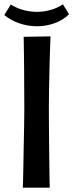

<svg xmlns="http://www.w3.org/2000/svg" viewBox="-54 -872 341 892"><path d="M56 -701 181 -703Q181 -703 180 -683.5Q179 -664 178 -631.5Q177 -599 176 -556Q175 -513 174 -465.5Q173 -418 173 -371Q173 -323 173.5 -271.5Q174 -220 174.5 -172Q175 -124 175.5 -85Q176 -46 176.5 -23Q177 0 177 0H52Q52 0 53 -26Q54 -52 54.5 -93.5Q55 -135 56 -184Q57 -233 58 -281.5Q59 -330 59 -369Q59 -410 58.5 -457.5Q58 -505 58 -552Q58 -599 57 -638.5Q56 -678 56 -701ZM118 -750Q77 -750 37.5 -763Q-2 -776 -34 -802L-4 -851Q23 -834 54.5 -825.5Q86 -817 117 -817Q151 -817 182 -826Q213 -835 238 -852L267 -806Q238 -778 199 -764Q160 -750 118 -750Z"/></svg>

Font: Truculenta
Style: Bold
Weight: 700
Designer: Ivan Castro, Eva Sanz & Omnibus-Type Team
Foundry: Omnibus-Type
Version: Version 1.002